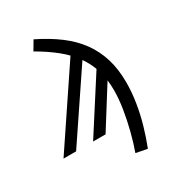

<svg xmlns="http://www.w3.org/2000/svg" viewBox="-256 -875 1102 1214"><g transform="rotate(-30 295.5 -267.5)"><path d="M60 0H-32L352 -572L402 -508ZM275 0H184L433 -388L484 -333ZM461 213 379 197Q401 136 419.5 63.5Q438 -9 449.5 -81.5Q461 -154 461 -215Q461 -295 441 -361Q421 -427 381.5 -483Q342 -539 282 -587.5Q222 -636 142 -682L181 -748Q273 -703 343 -650.5Q413 -598 459.5 -534Q506 -470 529.5 -392.5Q553 -315 553 -220Q553 -148 541 -73Q529 2 508 74.5Q487 147 461 213Z"/></g></svg>

Font: Fira Sans Variable
Style: Italic
Weight: 397
Italic angle: -8°
Designer: Carrois Corporate & Edenspiekermann AG
Foundry: Carrois Corporate GbR & Edenspiekermann AG
Version: Version 4.202